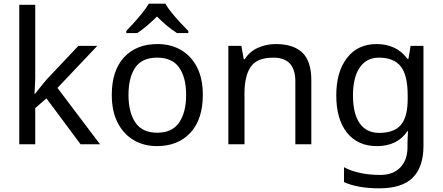

<svg xmlns="http://www.w3.org/2000/svg" viewBox="-20 -786 2412 1046"><path d="M172 -363Q172 -347 170.5 -321Q169 -295 168 -276H172Q178 -284 190 -299Q202 -314 214.5 -329.5Q227 -345 236 -355L407 -536H510L293 -307L525 0H419L233 -250L172 -197V0H85V-760H172Z M1085 -269Q1085 -136 1017.5 -63Q950 10 835 10Q764 10 708.5 -22.5Q653 -55 621 -117.5Q589 -180 589 -269Q589 -402 656 -474Q723 -546 838 -546Q911 -546 966.5 -513.5Q1022 -481 1053.5 -419.5Q1085 -358 1085 -269ZM680 -269Q680 -174 717.5 -118.5Q755 -63 837 -63Q918 -63 956 -118.5Q994 -174 994 -269Q994 -364 956 -418Q918 -472 836 -472Q754 -472 717 -418Q680 -364 680 -269ZM881 -766Q893 -744 915.5 -716.5Q938 -689 962.5 -662.5Q987 -636 1006 -617V-606H944Q918 -622 890 -645.5Q862 -669 835 -696Q808 -669 781 -646Q754 -623 728 -606H668V-617Q687 -637 710.5 -663Q734 -689 756 -716.5Q778 -744 791 -766Z M1482 -546Q1578 -546 1627 -499.5Q1676 -453 1676 -349V0H1589V-343Q1589 -472 1469 -472Q1380 -472 1346 -422Q1312 -372 1312 -278V0H1224V-536H1295L1308 -463H1313Q1339 -505 1385 -525.5Q1431 -546 1482 -546Z M2032 -546Q2085 -546 2127.5 -526Q2170 -506 2200 -465H2205L2217 -536H2287V9Q2287 124 2228.5 182Q2170 240 2047 240Q1929 240 1854 206V125Q1933 167 2052 167Q2121 167 2160.5 126.5Q2200 86 2200 16V-5Q2200 -17 2201 -39.5Q2202 -62 2203 -71H2199Q2145 10 2033 10Q1929 10 1870.5 -63Q1812 -136 1812 -267Q1812 -395 1870.5 -470.5Q1929 -546 2032 -546ZM2044 -472Q1977 -472 1940 -418.5Q1903 -365 1903 -266Q1903 -167 1939.5 -114.5Q1976 -62 2046 -62Q2127 -62 2164 -105.5Q2201 -149 2201 -246V-267Q2201 -377 2163 -424.5Q2125 -472 2044 -472Z"/></svg>

Font: Noto Sans Lydian
Style: Regular
Weight: 400
Designer: Monotype Design Team
Foundry: Monotype Imaging Inc.
Version: Version 2.002; ttfautohint (v1.8.4.7-5d5b)